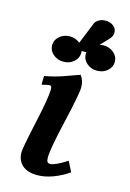

<svg xmlns="http://www.w3.org/2000/svg" viewBox="-119 -835 605 895"><g transform="rotate(15 183.5 -387.0)"><path d="M278.8 -100.6 303.7 -51.3Q270.5 -27.8 230.5 -12.7Q190.4 2.4 153.3 2.4Q106 2.4 80.8 -20.5Q55.7 -43.5 55.7 -82Q55.7 -103.5 84 -231.9Q112.3 -360.4 112.3 -399.9Q112.3 -418 103 -418Q94.2 -418 64.5 -410.2L65.4 -452.6Q89.4 -456.5 113 -462.9Q136.7 -469.2 151.9 -474.6Q167 -480 191.4 -488.8Q215.8 -497.6 229 -502Q246.6 -478.5 246.6 -445.8Q246.6 -414.1 213.6 -272.9Q180.7 -131.8 180.7 -90.3Q180.7 -75.7 184.8 -69.6Q189 -63.5 198.7 -63.5Q220.7 -63.5 278.8 -100.6ZM134.8 -662.1Q162.6 -662.1 183.6 -644.5L225.6 -748Q229.5 -758.3 242.9 -767.1Q256.3 -775.9 275.9 -775.9Q299.3 -775.9 314.7 -763.7Q330.1 -751.5 330.1 -731.9Q330.1 -716.3 317.4 -701.7L277.8 -659.7Q287.6 -662.1 296.9 -662.1Q326.2 -662.1 346.7 -644.3Q367.2 -626.5 367.2 -601.1Q367.2 -575.7 346.7 -557.9Q326.2 -540 296.9 -540Q267.6 -540 247.1 -557.9Q226.6 -575.7 226.6 -601.1Q226.6 -607.4 227.1 -610.4H204.1Q205.1 -604.5 205.1 -601.1Q205.1 -575.7 184.6 -557.9Q164.1 -540 134.8 -540Q105.5 -540 85 -557.9Q64.5 -575.7 64.5 -601.1Q64.5 -626.5 85 -644.3Q105.5 -662.1 134.8 -662.1Z"/></g></svg>

Font: Flanker
Style: Bold Italic
Weight: 700
Italic angle: -12°
Designer: Flanker
Version: Version 2.000